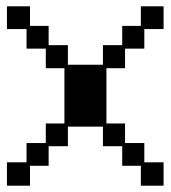

<svg xmlns="http://www.w3.org/2000/svg" viewBox="-20 -560 540 608"><path d="M2 -46H64V-107H125V-169H184V-344H125V-406H64V-468H2V-540H75V-478H134V-417H195V-355H306V-417H367V-478H426V-540H498V-468H437V-406H376V-344H317V-169H376V-107H437V-46H498V28H426V-35H367V-97H306V-159H195V-97H134V-35H75V28H2Z"/></svg>

Font: DotGothic16
Style: Regular
Weight: 400
Designer: Fontworks Inc.
Foundry: Fontworks Inc.
Version: Version 1.100